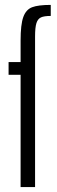

<svg xmlns="http://www.w3.org/2000/svg" viewBox="-20 -763 234 783"><path d="M64 -458H15V-510H64V-598Q64 -663 75 -693.5Q86 -724 111 -733.5Q136 -743 187 -743V-698Q160 -698 147 -692Q134 -686 128.5 -668.5Q123 -651 123 -614V0H64Z"/></svg>

Font: Saira Ultra Condensed
Style: Regular
Weight: 400
Width: 1
Designer: Hector Gatti with collaboration of the Omnibus-Type team
Foundry: Omnibus-Type
Version: Version 1.001; ttfautohint (v1.8)